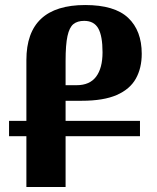

<svg xmlns="http://www.w3.org/2000/svg" viewBox="-20 -744 624 764"><path d="M85 0V-202H16V-263H85V-505Q85 -724 319 -724Q436 -724 490 -673Q544 -622 544 -530Q544 -473 520.5 -431Q497 -389 444.5 -366Q392 -343 305 -343H241V-263H537V-202H241V0ZM285 -405Q337 -405 362.5 -439Q388 -473 388 -536Q388 -601 371 -631Q354 -661 315 -661Q288 -661 272 -648Q256 -635 248.5 -600.5Q241 -566 241 -502V-405Z"/></svg>

Font: Noto Serif Armenian Condensed ExtraBold
Style: Regular
Weight: 800
Width: 3
Designer: Monotype Design Team
Foundry: Monotype Imaging Inc.
Version: Version 2.008; ttfautohint (v1.8.4.7-5d5b)